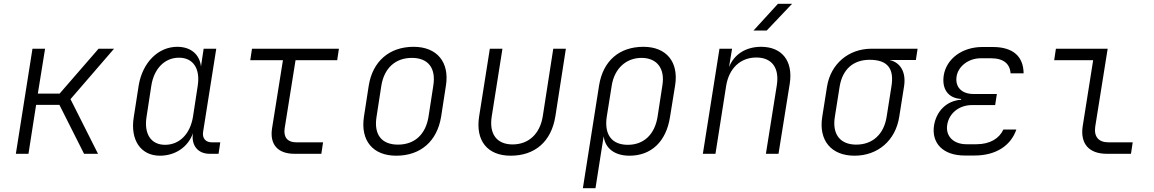

<svg xmlns="http://www.w3.org/2000/svg" viewBox="-20 -805 6040 1005"><path d="M63 0H129L169 -256H291L420 0H493L349 -286L577 -550H496L292 -315H178L216 -550H150Z M817 10C898 10 965 -36 990 -108C980 -45 1015 0 1077 0H1124L1133 -60H1088C1057 -60 1038 -81 1043 -114L1112 -550H1046L1032 -457C1025 -520 979 -560 908 -560C808 -560 726 -478 706 -358L680 -191C661 -72 717 10 817 10ZM844 -47C771 -47 733 -103 747 -193L772 -356C786 -446 842 -503 917 -503C991 -503 1029 -446 1015 -356L990 -193C975 -103 919 -47 844 -47Z M1521 0H1662L1671 -60H1530C1485 -60 1463 -87 1470 -133L1527 -490H1745L1754 -550H1299L1290 -490H1461L1404 -133C1391 -49 1434 0 1521 0Z M2054 10C2182 10 2268 -66 2289 -194L2314 -356C2334 -480 2267 -560 2145 -560C2017 -560 1930 -483 1910 -356L1885 -194C1866 -69 1932 10 2054 10ZM2063 -48C1977 -48 1936 -101 1951 -194L1976 -356C1991 -449 2050 -502 2136 -502C2221 -502 2263 -449 2248 -356L2223 -194C2208 -101 2150 -48 2063 -48Z M2653 10C2781 10 2866 -65 2887 -196L2942 -550H2876L2821 -196C2806 -103 2746 -49 2663 -49C2581 -49 2539 -103 2554 -196L2610 -550H2544L2488 -196C2468 -69 2531 10 2653 10Z M3031 180H3097L3124 8L3140 -92C3147 -29 3197 10 3275 10C3389 10 3467 -64 3487 -192L3514 -359C3533 -481 3468 -560 3348 -560C3222 -560 3137 -487 3116 -359ZM3266 -47C3182 -47 3142 -101 3156 -194L3182 -357C3196 -446 3257 -502 3338 -502C3419 -502 3462 -446 3447 -357L3422 -194C3407 -101 3350 -47 3266 -47Z M3924 -645H3993L4126 -785H4052ZM3659 0H3725L3781 -356C3796 -448 3856 -504 3939 -504C4019 -504 4061 -451 4046 -358L3989 0H4055L4114 -368C4132 -486 4073 -560 3964 -560C3884 -560 3823 -521 3796 -454L3812 -550H3746Z M4453 10C4575 10 4668 -70 4687 -194L4712 -352C4724 -426 4694 -478 4636 -491H4774L4783 -550H4542C4421 -550 4328 -470 4309 -352L4284 -194C4264 -70 4331 10 4453 10ZM4462 -48C4377 -48 4335 -103 4350 -194L4375 -352C4390 -443 4447 -492 4532 -492C4629 -492 4661 -443 4646 -352L4621 -194C4607 -103 4548 -48 4462 -48Z M5081 9C5194 9 5271 -43 5300 -127H5232C5211 -81 5163 -50 5091 -50H5039C4970 -50 4929 -93 4938 -151C4947 -211 4999 -255 5068 -255H5189L5198 -313H5076C5013 -313 4979 -350 4987 -404C4995 -458 5050 -500 5113 -500H5167C5236 -500 5266 -469 5270 -421H5338C5337 -507 5286 -559 5176 -559H5122C5016 -559 4934 -497 4920 -411C4909 -340 4942 -291 5011 -287V-283C4935 -278 4881 -223 4869 -148C4855 -55 4917 9 5029 9Z M5773 0H5900L5909 -60H5782C5730 -60 5705 -90 5713 -143L5778 -550H5507L5498 -490H5702L5647 -143C5634 -53 5680 0 5773 0Z"/></svg>

Font: JetBrains Mono ExtraLight
Style: Italic
Weight: 240
Italic angle: -9°
Monospace: yes
Designer: Philipp Nurullin, Konstantin Bulenkov
Foundry: JetBrains
Version: Version 2.305